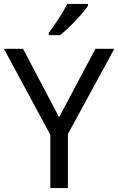

<svg xmlns="http://www.w3.org/2000/svg" viewBox="-20 -964 606 984"><path d="M431 -934V-944H325C302 -899 259 -833 230 -796V-784H288C335 -820 406 -897 431 -934ZM283 -363 98 -714H0L238 -273V0H328V-277L566 -714H469Z"/></svg>

Font: Noto Sans Mro
Style: Regular
Weight: 400
Designer: Monotype Design Team
Foundry: Monotype Imaging Inc.
Version: Version 2.001